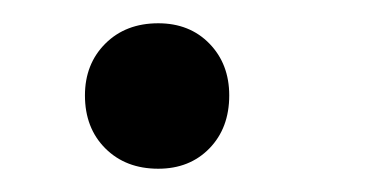

<svg xmlns="http://www.w3.org/2000/svg" viewBox="-20 -121 318 165"><path d="M177 -39Q177 -11 160 6.5Q143 24 116 24Q88 24 70.5 6.5Q53 -11 53 -39Q53 -66 70.5 -83.5Q88 -101 116 -101Q143 -101 160 -83.5Q177 -66 177 -39Z"/></svg>

Font: SUITE
Style: Bold
Weight: 700
Designer: Sun
Foundry: Sun
Version: Version 2.040